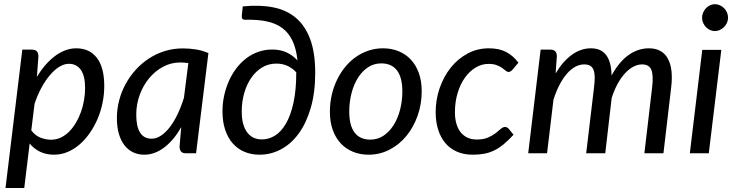

<svg xmlns="http://www.w3.org/2000/svg" viewBox="-20 -752 3604 942"><path d="M7 170.5 89.5 -508.5H136.5Q168.5 -508.5 168.5 -476L161 -374.5Q180 -406.5 202.2 -432.2Q224.5 -458 249 -476.5Q273.5 -495 300 -505Q326.5 -515 354 -515Q419 -515 455.2 -468.2Q491.5 -421.5 491.5 -329.5Q491.5 -288 483 -246.8Q474.5 -205.5 458.5 -168.2Q442.5 -131 420.2 -99Q398 -67 370.5 -43.2Q343 -19.5 311.2 -6.2Q279.5 7 244.5 7Q207.5 7 177.2 -7.2Q147 -21.5 125.5 -48L99 170.5ZM318 -439Q294.5 -439 270.8 -424.2Q247 -409.5 224.8 -383.2Q202.5 -357 183 -321Q163.5 -285 149.5 -242.5L133.5 -112.5Q152.5 -87 178.2 -76.8Q204 -66.5 230.5 -66.5Q256 -66.5 278.2 -77Q300.5 -87.5 319 -106Q337.5 -124.5 352.2 -149.2Q367 -174 377 -202Q387 -230 392.2 -260.2Q397.5 -290.5 397.5 -320Q397.5 -379 376.8 -409Q356 -439 318 -439Z M942 0H893Q874 0 867.5 -9.5Q861 -19 861 -32.5L869 -128Q851.5 -97 831 -72.2Q810.5 -47.5 787.5 -29.8Q764.5 -12 739.5 -2.5Q714.5 7 687.5 7Q657.5 7 633 -4.8Q608.5 -16.5 590.8 -39.2Q573 -62 563.2 -95.5Q553.5 -129 553.5 -172.5Q553.5 -217.5 564.8 -260.2Q576 -303 597 -341Q618 -379 647.2 -411Q676.5 -443 712.2 -466Q748 -489 789.5 -501.8Q831 -514.5 876.5 -514.5Q909.5 -514.5 941 -509.5Q972.5 -504.5 1002.5 -491.5ZM723.5 -71.5Q747.5 -71.5 770.2 -86.8Q793 -102 813.5 -128.8Q834 -155.5 851.5 -192.2Q869 -229 882.5 -272.5L904 -442.5Q883.5 -445.5 864 -445.5Q819.5 -445.5 780.2 -424.5Q741 -403.5 711.8 -368.2Q682.5 -333 665.5 -286.8Q648.5 -240.5 648.5 -189.5Q648.5 -130.5 667.5 -101Q686.5 -71.5 723.5 -71.5Z M1171 -720.5Q1253.5 -729 1319.2 -716.2Q1385 -703.5 1431 -665Q1477 -626.5 1501.8 -560Q1526.5 -493.5 1526.5 -394.5Q1526.5 -298 1504.8 -223.2Q1483 -148.5 1445.8 -97.2Q1408.5 -46 1358.8 -19.5Q1309 7 1253.5 7Q1213.5 7 1180.2 -6.8Q1147 -20.5 1122.8 -47.5Q1098.5 -74.5 1085 -114.5Q1071.5 -154.5 1071.5 -206.5Q1071.5 -244.5 1079.5 -281.8Q1087.5 -319 1102.2 -352.8Q1117 -386.5 1138.2 -415Q1159.5 -443.5 1186.5 -464.5Q1213.5 -485.5 1246 -497.2Q1278.5 -509 1315.5 -509Q1355 -509 1385.2 -495.2Q1415.5 -481.5 1439.5 -455.5Q1433.5 -513 1415 -552Q1396.5 -591 1364.8 -614.5Q1333 -638 1288.2 -647.2Q1243.5 -656.5 1185 -655Q1172.5 -655 1168.8 -660.5Q1165 -666 1166.5 -677ZM1265 -68Q1299 -68 1329.5 -87Q1360 -106 1383.2 -146.2Q1406.5 -186.5 1420 -248.5Q1433.5 -310.5 1433.5 -396H1434.5Q1417.5 -415.5 1392.5 -427.8Q1367.5 -440 1336 -440Q1297 -440 1265.5 -420.8Q1234 -401.5 1212 -369.2Q1190 -337 1178 -294.5Q1166 -252 1166 -205.5Q1166 -170 1173.2 -144Q1180.5 -118 1193.8 -101Q1207 -84 1225 -76Q1243 -68 1265 -68Z M1797 -67Q1833 -67 1862 -86.5Q1891 -106 1911.5 -138.8Q1932 -171.5 1943 -214.2Q1954 -257 1954 -303.5Q1954 -372.5 1927.5 -406.8Q1901 -441 1850.5 -441Q1814.5 -441 1785.5 -421.8Q1756.5 -402.5 1736 -369.8Q1715.5 -337 1704.5 -294.2Q1693.5 -251.5 1693.5 -204.5Q1693.5 -136 1719.8 -101.5Q1746 -67 1797 -67ZM1788.5 7Q1747 7 1712 -7.2Q1677 -21.5 1651.8 -48.5Q1626.5 -75.5 1612.5 -114.8Q1598.5 -154 1598.5 -204Q1598.5 -247 1607.8 -286.8Q1617 -326.5 1633.8 -361Q1650.5 -395.5 1674 -424Q1697.5 -452.5 1726.5 -472.8Q1755.5 -493 1789 -504Q1822.5 -515 1859 -515Q1900.5 -515 1935.5 -500.8Q1970.5 -486.5 1995.8 -459.5Q2021 -432.5 2035 -393.5Q2049 -354.5 2049 -304.5Q2049 -240.5 2028.8 -183.8Q2008.5 -127 1973.5 -84.5Q1938.5 -42 1890.8 -17.5Q1843 7 1788.5 7Z M2499.5 -91Q2473.5 -62.5 2450.2 -43.5Q2427 -24.5 2403.2 -13.2Q2379.5 -2 2354.2 2.5Q2329 7 2299.5 7Q2255.5 7 2221.5 -8Q2187.5 -23 2164.5 -50.5Q2141.5 -78 2129.5 -116.5Q2117.5 -155 2117.5 -201.5Q2117.5 -263 2137 -319.5Q2156.5 -376 2191 -419.5Q2225.5 -463 2273.5 -489Q2321.5 -515 2378.5 -515Q2429 -515 2463.2 -497Q2497.5 -479 2523.5 -444.5L2493.5 -409Q2490 -405 2485.2 -402Q2480.5 -399 2475 -399Q2468 -399 2461 -405.2Q2454 -411.5 2443.5 -418.8Q2433 -426 2417.2 -432.2Q2401.5 -438.5 2376.5 -438.5Q2343 -438.5 2313 -420.2Q2283 -402 2260.5 -370.2Q2238 -338.5 2225 -295Q2212 -251.5 2212 -201Q2212 -170.5 2219 -145.8Q2226 -121 2239.5 -103.8Q2253 -86.5 2273 -77Q2293 -67.5 2319 -67.5Q2352 -67.5 2374 -77Q2396 -86.5 2411 -98.2Q2426 -110 2436.8 -119.5Q2447.5 -129 2458 -129Q2468 -129 2476 -120L2499.5 -91Z M2571.5 0 2632.5 -508.5H2680Q2712 -508.5 2712 -476L2706 -392Q2742.5 -452.5 2786.5 -483.8Q2830.5 -515 2879 -515Q2930 -515 2954.8 -480.8Q2979.5 -446.5 2980.5 -381.5Q3018 -450 3064.5 -482.5Q3111 -515 3163.5 -515Q3228.5 -515 3256.2 -465.2Q3284 -415.5 3273 -323.5L3235 0H3141.5L3179.5 -323.5Q3186.5 -381 3176 -408.5Q3165.5 -436 3130 -436Q3109 -436 3087.8 -425Q3066.5 -414 3047 -393Q3027.5 -372 3010.5 -341.2Q2993.5 -310.5 2981 -271L2949.5 0H2856L2894.5 -323.5Q2898 -352 2897.8 -373.2Q2897.5 -394.5 2892.2 -408.5Q2887 -422.5 2875.8 -429.2Q2864.5 -436 2846.5 -436Q2823.5 -436 2802 -424.2Q2780.5 -412.5 2761.2 -390.2Q2742 -368 2725.2 -336Q2708.5 -304 2695.5 -263.5L2664 0Z M3519 -507.5 3457.5 0H3364.5L3425.5 -507.5ZM3552 -665Q3552 -651.5 3546.5 -639.8Q3541 -628 3532 -619Q3523 -610 3511.2 -604.8Q3499.5 -599.5 3487 -599.5Q3475 -599.5 3463.5 -604.8Q3452 -610 3443.5 -619Q3435 -628 3429.8 -639.8Q3424.5 -651.5 3424.5 -665Q3424.5 -678.5 3429.8 -690.5Q3435 -702.5 3443.8 -711.8Q3452.5 -721 3464 -726.2Q3475.5 -731.5 3487.5 -731.5Q3500 -731.5 3511.8 -726.2Q3523.5 -721 3532.5 -712Q3541.5 -703 3546.8 -690.8Q3552 -678.5 3552 -665Z"/></svg>

Font: Lato Medium
Style: Italic
Weight: 500
Italic angle: -7°
Designer: Lukasz Dziedzic
Foundry: tyPoland Lukasz Dziedzic
Version: Version 2.006; 2014-01-15